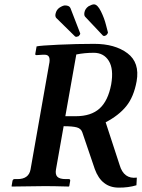

<svg xmlns="http://www.w3.org/2000/svg" viewBox="-20 -855 650 881"><path d="M490.2 -467.8Q502.4 -538.6 479.2 -575.7Q456.1 -612.8 410.2 -612.8Q368.2 -612.8 330.1 -605L279.8 -321.8H328.1Q397.9 -321.8 437 -357.2Q476.1 -392.6 490.2 -467.8ZM606.9 -481.9Q593.8 -410.2 559.3 -367.7Q524.9 -325.2 464.8 -293.9L528.8 -98.1Q547.9 -32.2 607.9 -40L606 -4.9Q568.8 6.3 524.9 5.9Q445.8 5.9 415 -79.1L357.9 -247.1Q352.1 -265.1 332.5 -270.5Q313 -275.9 272 -275.9L236.8 -77.1Q232.9 -54.2 243.4 -43.7Q253.9 -33.2 282.2 -33.2H295.9Q303.7 -33.2 301.8 -23.9L297.9 -1L295.9 1Q225.1 -1 187 -1L34.2 1L33.2 -1L37.1 -23.9Q38.6 -32.7 45.9 -33.2H60.1Q111.8 -33.2 120.1 -77.1L205.1 -559.1Q210 -580.1 205.6 -592Q201.2 -604 184.1 -604H178.2L147.9 -602.1Q140.1 -602.1 142.1 -608.9L147.9 -642.1Q165 -646 248.5 -649.9Q332 -653.8 412.1 -653.8Q507.3 -653.8 564.7 -610.8Q622.1 -567.9 606.9 -481.9ZM252.9 -819.8Q268.1 -829.6 277.8 -830.1Q297.9 -830.1 303.2 -817.9L347.2 -704.1L347.7 -703.1Q348.1 -702.1 348.1 -701.2Q348.1 -696.3 340.8 -689Q332 -686 331.1 -686Q326.2 -686 324.2 -688L238.8 -772Q233.9 -776.9 233.9 -785.2Q233.9 -786.1 234.4 -788.6Q234.9 -791 234.9 -792Q238.8 -810.1 252.9 -819.8ZM386.2 -826.2Q402.3 -835 411.1 -835Q427.2 -835 443.1 -803Q459 -771 466.8 -738.8L475.1 -707V-704.1Q473.1 -698.2 466.8 -692.9Q460.9 -689.9 459 -689.9Q454.1 -689.9 452.1 -691.9L371.1 -777.8Q365.2 -783.7 367.2 -796.9Q370.1 -814.9 386.2 -826.2Z"/></svg>

Font: Linux Libertine
Style: Semibold Italic
Weight: 600
Italic angle: -11.5°
Designer: Philipp H. Poll
Foundry: Philipp H. Poll
Version: Version 5.1.2 ; ttfautohint (v0.9)